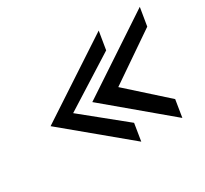

<svg xmlns="http://www.w3.org/2000/svg" viewBox="-105 -673 835 781"><g transform="rotate(-30 312.5 -282.0)"><path d="M68 -282 356 -43 369 -124 174 -282 418 -436 432 -521ZM264 -282 549 -43 562 -124 386 -282 611 -436 625 -521Z"/></g></svg>

Font: Charger Sport
Style: SeBdExtObl
Weight: 600
Designer: Jasper
Foundry: Cannot Into Space Fonts
Version: Version 1.1